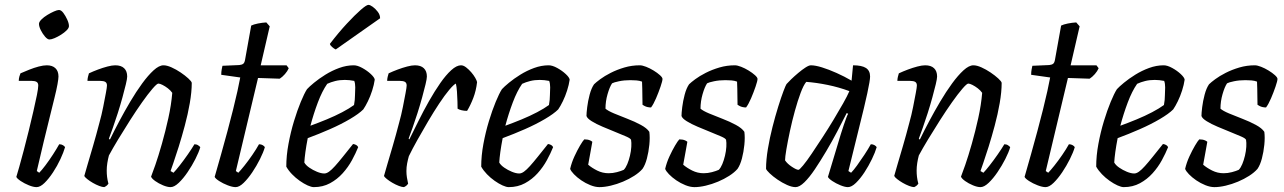

<svg xmlns="http://www.w3.org/2000/svg" viewBox="-20 -768 5268 788"><path d="M130 0Q117 0 98.5 -7.5Q80 -15 65 -25Q50 -35 47 -42Q51 -54 59 -83Q67 -112 77.5 -151Q88 -190 98 -231.5Q108 -273 117 -311.5Q126 -350 131.5 -378Q137 -406 137 -417Q137 -428 130 -432Q123 -436 111 -436H57Q57 -445 59.5 -454Q62 -463 64 -467Q80 -474 100 -482Q120 -490 139 -495Q158 -500 172 -500Q195 -500 207.5 -488Q220 -476 220 -454Q220 -445 216 -422.5Q212 -400 203.5 -366Q195 -332 184 -287Q173 -242 159.5 -187Q146 -132 131 -66L141 -59Q151 -69 166.5 -89.5Q182 -110 197.5 -134Q213 -158 223 -176Q232 -176 238.5 -172Q245 -168 247 -164Q241 -143 228 -115Q215 -87 197.5 -60.5Q180 -34 162.5 -17Q145 0 130 0ZM183 -606Q175 -606 165 -617.5Q155 -629 147.5 -644Q140 -659 140 -670Q140 -678 150 -688Q160 -698 174 -706.5Q188 -715 201.5 -721Q215 -727 222 -727Q231 -727 240 -715Q249 -703 256 -687.5Q263 -672 263 -661Q263 -653 253.5 -643.5Q244 -634 230.5 -625.5Q217 -617 204 -611.5Q191 -606 183 -606Z M408 0Q400 0 387 -5Q374 -10 361 -17.5Q348 -25 338 -33Q328 -41 326 -46Q330 -61 339.5 -93Q349 -125 362 -169.5Q375 -214 388 -264Q397 -296 403.5 -329Q410 -362 414.5 -386Q419 -410 419 -417Q419 -428 412 -432Q405 -436 392 -436H339Q339 -444 341 -452.5Q343 -461 345 -467Q362 -475 382 -482.5Q402 -490 421 -495Q440 -500 453 -500Q477 -500 489.5 -488Q502 -476 502 -454Q502 -445 496.5 -422Q491 -399 482.5 -368Q474 -337 463.5 -304Q453 -271 443 -243Q433 -215 427 -199L431 -195Q448 -230 469.5 -270.5Q491 -311 515 -351.5Q539 -392 563.5 -425.5Q588 -459 610.5 -479.5Q633 -500 651 -500Q665 -500 684 -491.5Q703 -483 721.5 -470.5Q740 -458 753 -446Q766 -434 767 -428Q767 -391 759 -345Q751 -299 738.5 -252.5Q726 -206 713.5 -166Q701 -126 691.5 -99Q682 -72 680 -66L692 -59Q701 -68 717.5 -89Q734 -110 751 -134.5Q768 -159 778 -176Q787 -176 793.5 -171.5Q800 -167 802 -164Q796 -143 782 -115.5Q768 -88 750 -61.5Q732 -35 713.5 -17.5Q695 0 680 0Q667 0 649 -7.5Q631 -15 617 -25Q603 -35 600 -43Q605 -55 617.5 -91Q630 -127 644.5 -178Q659 -229 671 -283.5Q683 -338 687 -387Q680 -397 669 -405.5Q658 -414 647 -419.5Q636 -425 630 -425Q624 -425 605.5 -403.5Q587 -382 563 -348Q539 -314 513.5 -274Q488 -234 465 -196Q442 -158 427 -130Q423 -115 420.5 -99Q418 -83 418 -68Q418 -55 419.5 -42Q421 -29 425 -14Q423 -11 419.5 -7.5Q416 -4 408 0Z M947 0Q934 0 914.5 -7.5Q895 -15 879.5 -25Q864 -35 861 -42Q874 -87 887.5 -135Q901 -183 913.5 -229.5Q926 -276 936.5 -318Q947 -360 954.5 -394Q962 -428 966 -450L888 -461Q888 -473 890 -483.5Q892 -494 893 -498L962 -501Q973 -502 978.5 -506.5Q984 -511 986 -524L1011 -663Q1021 -668 1038.5 -671.5Q1056 -675 1073 -676L1087 -660L1050 -500H1156L1165 -488Q1160 -476 1149.5 -464Q1139 -452 1128 -445L1039 -448L948 -66L958 -59Q967 -68 983 -88Q999 -108 1015.5 -132Q1032 -156 1043 -176Q1052 -176 1058.5 -172Q1065 -168 1067 -164Q1061 -143 1047 -115Q1033 -87 1015.5 -61Q998 -35 980 -17.5Q962 0 947 0Z M1268 0Q1258 0 1242.5 -7Q1227 -14 1210 -26Q1193 -38 1178.5 -53Q1164 -68 1155 -84Q1155 -129 1164 -177.5Q1173 -226 1186.5 -270.5Q1200 -315 1214.5 -350Q1229 -385 1240 -402Q1249 -412 1269 -428.5Q1289 -445 1315.5 -461.5Q1342 -478 1372 -489Q1402 -500 1432 -500Q1447 -500 1467 -489Q1487 -478 1502 -464Q1517 -450 1518 -441Q1515 -420 1507.5 -396.5Q1500 -373 1490 -352.5Q1480 -332 1471 -319Q1453 -301 1416.5 -279.5Q1380 -258 1334.5 -238Q1289 -218 1243 -201Q1237 -170 1233.5 -144.5Q1230 -119 1229 -101Q1235 -90 1249.5 -80Q1264 -70 1281 -63Q1298 -56 1311 -56Q1320 -56 1330.5 -63.5Q1341 -71 1355 -86.5Q1369 -102 1387 -124.5Q1405 -147 1429 -177Q1437 -176 1442.5 -172.5Q1448 -169 1450 -164Q1440 -139 1424.5 -110.5Q1409 -82 1386.5 -57Q1364 -32 1334.5 -16Q1305 0 1268 0ZM1254 -252Q1287 -264 1321 -278Q1355 -292 1384.5 -307.5Q1414 -323 1433 -337Q1435 -347 1436 -358Q1437 -369 1437 -378Q1438 -394 1438 -409.5Q1438 -425 1434 -436Q1424 -438 1414 -439Q1404 -440 1395 -440Q1374 -440 1356 -435.5Q1338 -431 1323 -424Q1302 -394 1284.5 -347.5Q1267 -301 1254 -252ZM1358 -565Q1351 -568 1343 -575Q1335 -582 1334 -588Q1370 -635 1403.5 -671Q1437 -707 1460.5 -727.5Q1484 -748 1492 -748Q1499 -748 1510 -740Q1521 -732 1530.5 -719.5Q1540 -707 1540 -693Z M1638 0Q1630 0 1617 -5Q1604 -10 1591 -17.5Q1578 -25 1568 -33Q1558 -41 1556 -46Q1560 -61 1569.5 -93Q1579 -125 1592 -169.5Q1605 -214 1618 -264Q1627 -296 1633.5 -329Q1640 -362 1644.5 -386Q1649 -410 1649 -417Q1649 -428 1642 -432Q1635 -436 1622 -436H1569Q1569 -444 1571 -452.5Q1573 -461 1575 -467Q1592 -475 1612 -482.5Q1632 -490 1651 -495Q1670 -500 1683 -500Q1707 -500 1719.5 -488Q1732 -476 1732 -454Q1732 -445 1726.5 -422Q1721 -399 1712.5 -368Q1704 -337 1693.5 -304Q1683 -271 1673 -243Q1663 -215 1657 -199L1660 -196Q1677 -230 1697.5 -271.5Q1718 -313 1741 -353.5Q1764 -394 1787 -427Q1810 -460 1832 -480Q1854 -500 1872 -500Q1882 -500 1893 -491.5Q1904 -483 1914 -471.5Q1924 -460 1930.5 -448.5Q1937 -437 1938 -431Q1934 -396 1922.5 -366Q1911 -336 1897 -313Q1885 -313 1874.5 -315.5Q1864 -318 1858 -322Q1858 -331 1857.5 -350.5Q1857 -370 1855.5 -391.5Q1854 -413 1851 -425Q1842 -421 1823.5 -399Q1805 -377 1782.5 -343Q1760 -309 1737 -270Q1714 -231 1693 -193.5Q1672 -156 1658 -127Q1654 -113 1651 -97.5Q1648 -82 1648 -66Q1648 -53 1650 -40Q1652 -27 1655 -14Q1653 -11 1649.5 -7.5Q1646 -4 1638 0Z M2068 0Q2058 0 2042.5 -7Q2027 -14 2010 -26Q1993 -38 1978.5 -53Q1964 -68 1955 -84Q1955 -129 1964 -177.5Q1973 -226 1986.5 -270.5Q2000 -315 2014.5 -350Q2029 -385 2040 -402Q2049 -412 2069 -428.5Q2089 -445 2115.5 -461.5Q2142 -478 2172 -489Q2202 -500 2232 -500Q2247 -500 2267 -489Q2287 -478 2302 -464Q2317 -450 2318 -441Q2315 -420 2307.5 -396.5Q2300 -373 2290 -352.5Q2280 -332 2271 -319Q2253 -301 2216.5 -279.5Q2180 -258 2134.5 -238Q2089 -218 2043 -201Q2037 -170 2033.5 -144.5Q2030 -119 2029 -101Q2035 -90 2049.5 -80Q2064 -70 2081 -63Q2098 -56 2111 -56Q2120 -56 2130.5 -63.5Q2141 -71 2155 -86.5Q2169 -102 2187 -124.5Q2205 -147 2229 -177Q2237 -176 2242.5 -172.5Q2248 -169 2250 -164Q2240 -139 2224.5 -110.5Q2209 -82 2186.5 -57Q2164 -32 2134.5 -16Q2105 0 2068 0ZM2054 -252Q2087 -264 2121 -278Q2155 -292 2184.5 -307.5Q2214 -323 2233 -337Q2235 -347 2236 -358Q2237 -369 2237 -378Q2238 -394 2238 -409.5Q2238 -425 2234 -436Q2224 -438 2214 -439Q2204 -440 2195 -440Q2174 -440 2156 -435.5Q2138 -431 2123 -424Q2102 -394 2084.5 -347.5Q2067 -301 2054 -252Z M2440 0Q2423 0 2403 -8Q2383 -16 2365.5 -28Q2348 -40 2335.5 -53Q2323 -66 2320 -75Q2326 -101 2337.5 -126Q2349 -151 2360.5 -170.5Q2372 -190 2378 -196Q2385 -196 2391 -195Q2397 -194 2402.5 -191.5Q2408 -189 2411 -186Q2408 -169 2403.5 -144Q2399 -119 2394 -92Q2409 -79 2431 -68Q2453 -57 2478 -57Q2495 -57 2512 -61.5Q2529 -66 2540 -71Q2548 -79 2554.5 -94.5Q2561 -110 2565.5 -129Q2570 -148 2571 -165.5Q2572 -183 2570 -194Q2568 -200 2549.5 -208Q2531 -216 2505 -226.5Q2479 -237 2453 -248Q2427 -259 2408.5 -270.5Q2390 -282 2387 -292Q2387 -304 2390 -328.5Q2393 -353 2400 -379.5Q2407 -406 2418 -422Q2426 -430 2443.5 -443Q2461 -456 2486.5 -469Q2512 -482 2542.5 -491Q2573 -500 2606 -500Q2616 -500 2631.5 -494Q2647 -488 2662.5 -478.5Q2678 -469 2688.5 -459.5Q2699 -450 2699 -444Q2699 -436 2691 -412.5Q2683 -389 2672.5 -364.5Q2662 -340 2652 -327Q2645 -327 2638 -328.5Q2631 -330 2625.5 -333Q2620 -336 2617 -338Q2617 -351 2616.5 -368.5Q2616 -386 2616 -403.5Q2616 -421 2615 -433Q2605 -437 2592 -438Q2579 -439 2567 -439Q2542 -439 2520.5 -434.5Q2499 -430 2492 -426Q2482 -411 2473.5 -381.5Q2465 -352 2465 -322Q2475 -313 2500 -302.5Q2525 -292 2555 -280.5Q2585 -269 2610 -255.5Q2635 -242 2645 -227Q2648 -204 2645 -174Q2642 -144 2635 -117.5Q2628 -91 2617 -75Q2604 -60 2583 -46.5Q2562 -33 2537 -22.5Q2512 -12 2486.5 -6Q2461 0 2440 0Z M2830 0Q2813 0 2793 -8Q2773 -16 2755.5 -28Q2738 -40 2725.5 -53Q2713 -66 2710 -75Q2716 -101 2727.5 -126Q2739 -151 2750.5 -170.5Q2762 -190 2768 -196Q2775 -196 2781 -195Q2787 -194 2792.5 -191.5Q2798 -189 2801 -186Q2798 -169 2793.5 -144Q2789 -119 2784 -92Q2799 -79 2821 -68Q2843 -57 2868 -57Q2885 -57 2902 -61.5Q2919 -66 2930 -71Q2938 -79 2944.5 -94.5Q2951 -110 2955.5 -129Q2960 -148 2961 -165.5Q2962 -183 2960 -194Q2958 -200 2939.5 -208Q2921 -216 2895 -226.5Q2869 -237 2843 -248Q2817 -259 2798.5 -270.5Q2780 -282 2777 -292Q2777 -304 2780 -328.5Q2783 -353 2790 -379.5Q2797 -406 2808 -422Q2816 -430 2833.5 -443Q2851 -456 2876.5 -469Q2902 -482 2932.5 -491Q2963 -500 2996 -500Q3006 -500 3021.5 -494Q3037 -488 3052.5 -478.5Q3068 -469 3078.5 -459.5Q3089 -450 3089 -444Q3089 -436 3081 -412.5Q3073 -389 3062.5 -364.5Q3052 -340 3042 -327Q3035 -327 3028 -328.5Q3021 -330 3015.5 -333Q3010 -336 3007 -338Q3007 -351 3006.5 -368.5Q3006 -386 3006 -403.5Q3006 -421 3005 -433Q2995 -437 2982 -438Q2969 -439 2957 -439Q2932 -439 2910.5 -434.5Q2889 -430 2882 -426Q2872 -411 2863.5 -381.5Q2855 -352 2855 -322Q2865 -313 2890 -302.5Q2915 -292 2945 -280.5Q2975 -269 3000 -255.5Q3025 -242 3035 -227Q3038 -204 3035 -174Q3032 -144 3025 -117.5Q3018 -91 3007 -75Q2994 -60 2973 -46.5Q2952 -33 2927 -22.5Q2902 -12 2876.5 -6Q2851 0 2830 0Z M3245 0Q3230 0 3210 -9Q3190 -18 3171 -31Q3152 -44 3139 -56.5Q3126 -69 3124 -75Q3124 -112 3131.5 -157Q3139 -202 3150.5 -247Q3162 -292 3174 -330.5Q3186 -369 3195.5 -394Q3205 -419 3208 -423Q3214 -430 3227 -442.5Q3240 -455 3256 -468.5Q3272 -482 3286 -491Q3300 -500 3308 -500Q3326 -500 3353.5 -491.5Q3381 -483 3413.5 -468.5Q3446 -454 3475 -437L3481 -500Q3517 -500 3534 -489Q3551 -478 3551 -454Q3551 -438 3539.5 -385Q3528 -332 3507.5 -250.5Q3487 -169 3462 -66L3473 -59Q3483 -69 3497.5 -89Q3512 -109 3527.5 -132.5Q3543 -156 3554 -176Q3563 -176 3569.5 -172Q3576 -168 3578 -164Q3572 -143 3558.5 -115Q3545 -87 3528 -61Q3511 -35 3493 -17.5Q3475 0 3460 0Q3448 0 3429.5 -7.5Q3411 -15 3396 -25Q3381 -35 3378 -42L3431 -218Q3437 -238 3443 -255Q3449 -272 3453.5 -284.5Q3458 -297 3461 -301L3455 -304Q3438 -270 3416.5 -229Q3395 -188 3371 -147.5Q3347 -107 3324.5 -73.5Q3302 -40 3281.5 -20Q3261 0 3245 0ZM3257 -71Q3261 -71 3276 -89Q3291 -107 3311.5 -137.5Q3332 -168 3355.5 -204Q3379 -240 3401 -276.5Q3423 -313 3440.5 -344Q3458 -375 3466 -394Q3423 -410 3376.5 -419.5Q3330 -429 3289 -432Q3278 -419 3266 -387Q3254 -355 3242.5 -313.5Q3231 -272 3222 -230Q3213 -188 3207.5 -155.5Q3202 -123 3202 -110Q3211 -96 3230 -83.5Q3249 -71 3257 -71Z M3732 0Q3724 0 3711 -5Q3698 -10 3685 -17.5Q3672 -25 3662 -33Q3652 -41 3650 -46Q3654 -61 3663.5 -93Q3673 -125 3686 -169.5Q3699 -214 3712 -264Q3721 -296 3727.5 -329Q3734 -362 3738.5 -386Q3743 -410 3743 -417Q3743 -428 3736 -432Q3729 -436 3716 -436H3663Q3663 -444 3665 -452.5Q3667 -461 3669 -467Q3686 -475 3706 -482.5Q3726 -490 3745 -495Q3764 -500 3777 -500Q3801 -500 3813.5 -488Q3826 -476 3826 -454Q3826 -445 3820.5 -422Q3815 -399 3806.5 -368Q3798 -337 3787.5 -304Q3777 -271 3767 -243Q3757 -215 3751 -199L3755 -195Q3772 -230 3793.5 -270.5Q3815 -311 3839 -351.5Q3863 -392 3887.5 -425.5Q3912 -459 3934.5 -479.5Q3957 -500 3975 -500Q3989 -500 4008 -491.5Q4027 -483 4045.5 -470.5Q4064 -458 4077 -446Q4090 -434 4091 -428Q4091 -391 4083 -345Q4075 -299 4062.5 -252.5Q4050 -206 4037.5 -166Q4025 -126 4015.5 -99Q4006 -72 4004 -66L4016 -59Q4025 -68 4041.5 -89Q4058 -110 4075 -134.5Q4092 -159 4102 -176Q4111 -176 4117.5 -171.5Q4124 -167 4126 -164Q4120 -143 4106 -115.5Q4092 -88 4074 -61.5Q4056 -35 4037.5 -17.5Q4019 0 4004 0Q3991 0 3973 -7.5Q3955 -15 3941 -25Q3927 -35 3924 -43Q3929 -55 3941.5 -91Q3954 -127 3968.5 -178Q3983 -229 3995 -283.5Q4007 -338 4011 -387Q4004 -397 3993 -405.5Q3982 -414 3971 -419.5Q3960 -425 3954 -425Q3948 -425 3929.5 -403.5Q3911 -382 3887 -348Q3863 -314 3837.5 -274Q3812 -234 3789 -196Q3766 -158 3751 -130Q3747 -115 3744.5 -99Q3742 -83 3742 -68Q3742 -55 3743.5 -42Q3745 -29 3749 -14Q3747 -11 3743.5 -7.5Q3740 -4 3732 0Z M4271 0Q4258 0 4238.5 -7.5Q4219 -15 4203.5 -25Q4188 -35 4185 -42Q4198 -87 4211.5 -135Q4225 -183 4237.5 -229.5Q4250 -276 4260.5 -318Q4271 -360 4278.5 -394Q4286 -428 4290 -450L4212 -461Q4212 -473 4214 -483.5Q4216 -494 4217 -498L4286 -501Q4297 -502 4302.5 -506.5Q4308 -511 4310 -524L4335 -663Q4345 -668 4362.5 -671.5Q4380 -675 4397 -676L4411 -660L4374 -500H4480L4489 -488Q4484 -476 4473.5 -464Q4463 -452 4452 -445L4363 -448L4272 -66L4282 -59Q4291 -68 4307 -88Q4323 -108 4339.5 -132Q4356 -156 4367 -176Q4376 -176 4382.5 -172Q4389 -168 4391 -164Q4385 -143 4371 -115Q4357 -87 4339.5 -61Q4322 -35 4304 -17.5Q4286 0 4271 0Z M4592 0Q4582 0 4566.5 -7Q4551 -14 4534 -26Q4517 -38 4502.5 -53Q4488 -68 4479 -84Q4479 -129 4488 -177.5Q4497 -226 4510.5 -270.5Q4524 -315 4538.5 -350Q4553 -385 4564 -402Q4573 -412 4593 -428.5Q4613 -445 4639.5 -461.5Q4666 -478 4696 -489Q4726 -500 4756 -500Q4771 -500 4791 -489Q4811 -478 4826 -464Q4841 -450 4842 -441Q4839 -420 4831.5 -396.5Q4824 -373 4814 -352.5Q4804 -332 4795 -319Q4777 -301 4740.5 -279.5Q4704 -258 4658.5 -238Q4613 -218 4567 -201Q4561 -170 4557.5 -144.5Q4554 -119 4553 -101Q4559 -90 4573.5 -80Q4588 -70 4605 -63Q4622 -56 4635 -56Q4644 -56 4654.5 -63.5Q4665 -71 4679 -86.5Q4693 -102 4711 -124.5Q4729 -147 4753 -177Q4761 -176 4766.5 -172.5Q4772 -169 4774 -164Q4764 -139 4748.5 -110.5Q4733 -82 4710.5 -57Q4688 -32 4658.5 -16Q4629 0 4592 0ZM4578 -252Q4611 -264 4645 -278Q4679 -292 4708.5 -307.5Q4738 -323 4757 -337Q4759 -347 4760 -358Q4761 -369 4761 -378Q4762 -394 4762 -409.5Q4762 -425 4758 -436Q4748 -438 4738 -439Q4728 -440 4719 -440Q4698 -440 4680 -435.5Q4662 -431 4647 -424Q4626 -394 4608.5 -347.5Q4591 -301 4578 -252Z M4964 0Q4947 0 4927 -8Q4907 -16 4889.5 -28Q4872 -40 4859.5 -53Q4847 -66 4844 -75Q4850 -101 4861.5 -126Q4873 -151 4884.5 -170.5Q4896 -190 4902 -196Q4909 -196 4915 -195Q4921 -194 4926.5 -191.5Q4932 -189 4935 -186Q4932 -169 4927.5 -144Q4923 -119 4918 -92Q4933 -79 4955 -68Q4977 -57 5002 -57Q5019 -57 5036 -61.5Q5053 -66 5064 -71Q5072 -79 5078.5 -94.5Q5085 -110 5089.5 -129Q5094 -148 5095 -165.5Q5096 -183 5094 -194Q5092 -200 5073.5 -208Q5055 -216 5029 -226.5Q5003 -237 4977 -248Q4951 -259 4932.5 -270.5Q4914 -282 4911 -292Q4911 -304 4914 -328.5Q4917 -353 4924 -379.5Q4931 -406 4942 -422Q4950 -430 4967.5 -443Q4985 -456 5010.5 -469Q5036 -482 5066.5 -491Q5097 -500 5130 -500Q5140 -500 5155.5 -494Q5171 -488 5186.5 -478.5Q5202 -469 5212.5 -459.5Q5223 -450 5223 -444Q5223 -436 5215 -412.5Q5207 -389 5196.5 -364.5Q5186 -340 5176 -327Q5169 -327 5162 -328.5Q5155 -330 5149.5 -333Q5144 -336 5141 -338Q5141 -351 5140.5 -368.5Q5140 -386 5140 -403.5Q5140 -421 5139 -433Q5129 -437 5116 -438Q5103 -439 5091 -439Q5066 -439 5044.5 -434.5Q5023 -430 5016 -426Q5006 -411 4997.5 -381.5Q4989 -352 4989 -322Q4999 -313 5024 -302.5Q5049 -292 5079 -280.5Q5109 -269 5134 -255.5Q5159 -242 5169 -227Q5172 -204 5169 -174Q5166 -144 5159 -117.5Q5152 -91 5141 -75Q5128 -60 5107 -46.5Q5086 -33 5061 -22.5Q5036 -12 5010.5 -6Q4985 0 4964 0Z"/></svg>

Font: Texturina 12pt Light
Style: Italic
Weight: 300
Italic angle: -11°
Designer: Guillermo Torres Carreño
Foundry: Omnibus-Type
Version: Version 1.002